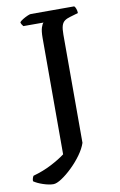

<svg xmlns="http://www.w3.org/2000/svg" viewBox="-137 -758 630 1012"><g transform="rotate(-10 177.5 -252.0)"><path d="M65 200Q42 200 10.5 189.5Q-21 179 -39 166Q-39 157 -36.5 149.5Q-34 142 -31 138Q23 123 68 99.5Q113 76 142 54V-568Q142 -606 148.5 -625Q155 -644 161 -648H53Q49 -653 45.5 -658.5Q42 -664 41 -671Q47 -678 59.5 -685.5Q72 -693 84.5 -698.5Q97 -704 103 -704H335Q340 -700 344 -689Q348 -678 348 -666L304 -653Q286 -648 274.5 -639.5Q263 -631 258 -614.5Q253 -598 253 -567V12Q243 42 219.5 74.5Q196 107 166.5 135.5Q137 164 109.5 182Q82 200 65 200Z"/></g></svg>

Font: Texturina Medium
Style: Regular
Weight: 500
Designer: Guillermo Torres Carreño
Foundry: Omnibus-Type
Version: Version 1.003